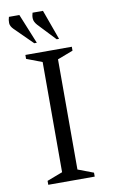

<svg xmlns="http://www.w3.org/2000/svg" viewBox="-95 -911 566 961"><g transform="rotate(-10 188.0 -431.0)"><path d="M70 0V-20L149 -50V-610L70 -640V-660H306V-640L227 -610V-50L306 -20V0ZM124 -710 34 -799Q18 -815 17.5 -831Q17 -847 22 -862H75L137 -710ZM238 -710 154 -799Q139 -816 138 -831.5Q137 -847 142 -862H195L250 -710Z"/></g></svg>

Font: Spectral SC Light
Style: Regular
Weight: 300
Designer: Jean-Baptiste Levee
Foundry: Production Type
Version: Version 2.001